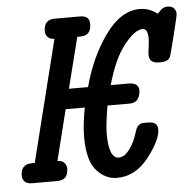

<svg xmlns="http://www.w3.org/2000/svg" viewBox="-48 -668 740 724"><g transform="rotate(-5 322.0 -305.5)"><path d="M8.8 -30.8Q8.8 -74.7 49.8 -75.2H62L176.8 -535.2Q160.6 -535.2 151.9 -544.2Q143.1 -553.2 143.1 -566.9Q143.1 -610.8 184.1 -610.8H282.2Q316.4 -609.9 315.9 -579.1Q315.9 -535.2 274.9 -535.2H263.2L214.8 -342.8H287.1Q316.9 -454.6 376 -536.9Q435.1 -619.1 506.8 -619.1Q543 -619.1 573.2 -595.2Q575.2 -597.2 579.1 -601.1Q583 -605 584.5 -606.9Q585.9 -608.9 589.4 -611.3Q592.8 -613.8 595.9 -615.5Q599.1 -617.2 603 -618.2Q606.9 -619.1 611.8 -619.1Q628.9 -619.1 636.5 -609.6Q644 -600.1 644 -589.8Q644 -582 625.5 -508.1Q606.9 -434.1 605 -430.2Q597.2 -412.1 566.9 -412.1H562Q524.9 -412.1 524.9 -443.8Q524.9 -450.7 527.8 -471.9Q530.8 -493.2 530.8 -504.9Q530.8 -543 511.2 -543Q481.4 -543 440.7 -491.5Q399.9 -439.9 373 -342.8H442.9Q479 -341.8 479 -313Q476.1 -267.1 438 -267.1H354Q341.8 -192.9 341.8 -162.1Q341.8 -67.9 379.9 -67.9Q388.7 -67.9 399.4 -73.5Q410.2 -79.1 425.5 -101.1Q440.9 -123 452.1 -160.2Q456.1 -174.3 463.1 -181.2Q470.2 -188 475.6 -189Q481 -189.9 493.2 -189.9H503.9Q537.1 -189 537.1 -161.1Q537.1 -122.1 487.1 -57.1Q437 7.8 366.2 7.8Q323.2 7.8 289.6 -29.1Q255.9 -65.9 255.9 -157.2Q255.9 -201.2 268.1 -267.1H195.8L147.9 -75.2Q166 -75.2 174.1 -65.2Q182.1 -55.2 182.1 -43.9Q182.1 0 141.1 0H43Q23.9 -1 16.4 -10.3Q8.8 -19.5 8.8 -30.8Z"/></g></svg>

Font: CMU Typewriter Text
Style: BoldItalic
Weight: 700
Italic angle: -14.04°
Version: Version 0.7.0